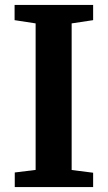

<svg xmlns="http://www.w3.org/2000/svg" viewBox="-20 -763 439 783"><path d="M125.3 -70.1V-667.6L39.5 -680.8V-743H359.8V-680.8L272.2 -667.6V-69.7L359.8 -58.6V0H40.2V-59.6Z"/></svg>

Font: Merriweather 7pt Light
Style: Regular
Weight: 300
Designer: Eben Sorkin
Foundry: Eben Sorkin
Version: Version 2.200;gftools[0.9.31]